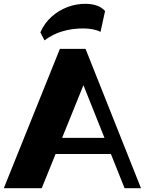

<svg xmlns="http://www.w3.org/2000/svg" viewBox="-20 -986 759 1006"><path d="M0 0 293.8 -730H428.2L718.7 0H632.7L396.2 -592.3L437.5 -590L198.7 0ZM245.7 -179V-263.5H569.2V-179ZM213.2 -774.5 191.5 -816.5Q212.7 -865 250.4 -898.5Q288 -932 334.7 -949.4Q381.5 -966.7 429.5 -966Q498 -965.2 530.5 -928.2L506.7 -819Q488.5 -828.3 465.2 -832.6Q442 -837 415 -837Q358.7 -837 307.4 -822Q256 -807 213.2 -774.5Z"/></svg>

Font: Savate ExtraLight
Style: Regular
Weight: 200
Designer: Max Esnée
Foundry: Plomb Type
Version: Version 2.000